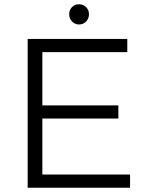

<svg xmlns="http://www.w3.org/2000/svg" viewBox="-20 -882 690 902"><path d="M110 -699H578V-637H179V-387H536V-325H179V-62H591V0H110ZM398 -815Q398 -795 384.5 -781Q371 -767 351 -767Q332 -767 318.5 -781Q305 -795 305 -815Q305 -835 318 -848.5Q331 -862 351 -862Q371 -862 384.5 -848.5Q398 -835 398 -815Z"/></svg>

Font: Gontserrat Light
Style: Regular
Weight: 300
Designer: Julieta Ulanovsky
Foundry: Julieta Ulanovsky
Version: Version 6.001